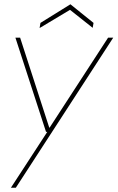

<svg xmlns="http://www.w3.org/2000/svg" viewBox="-20 -672 549 897"><path d="M31 205 201 -56H195L52 -496H74L210 -76H212L485 -496H509L54 205ZM165 -541 169 -565 309 -652 417 -565 413 -542 307 -626Z"/></svg>

Font: DM Sans 36pt Thin
Style: Italic
Weight: 250
Italic angle: -10°
Designer: Colophon Foundry, Jonny Pinhorn
Foundry: Colophon Foundry
Version: Version 4.004;gftools[0.9.30]